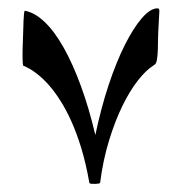

<svg xmlns="http://www.w3.org/2000/svg" viewBox="-20 -392 445 470"><path d="M370.1 -365.7Q370.1 -364.3 369.6 -355Q369.1 -345.7 368.4 -333.7Q367.7 -321.8 367.2 -309.3Q366.7 -296.9 366.7 -289.1Q366.7 -269.5 365.7 -258.5Q364.7 -247.6 363.3 -241.9Q361.8 -236.3 359.4 -234.4Q356.9 -232.4 354 -230.5Q336.9 -219.7 317.4 -194.8Q297.9 -169.9 279.8 -133.1Q261.7 -96.2 247.1 -48.6Q232.4 -1 225.1 55.2Q225.1 56.6 221.2 57.4Q217.3 58.1 213.4 58.1Q209 58.1 204.1 57.9Q199.2 57.6 198.7 55.2Q190.4 8.3 179 -29.3Q167.5 -66.9 154.3 -95.9Q141.1 -125 127.4 -146.2Q113.8 -167.5 100.6 -182.6Q69.8 -217.8 36.6 -231.4Q36.1 -232.4 35.9 -236.1Q35.6 -239.7 35.4 -244.4Q35.2 -249 35.2 -253.9Q35.2 -258.8 35.2 -261.7Q35.2 -267.1 35.4 -274.7Q35.6 -282.2 36.1 -294.9Q36.6 -306.2 36.9 -318.6Q37.1 -331.1 37.6 -341.6Q38.1 -352.1 38.8 -358.9Q39.6 -365.7 41 -365.7Q64.9 -361.3 89.1 -338.4Q113.3 -315.4 135.5 -276.1Q157.7 -236.8 177.7 -182.4Q197.8 -127.9 213.4 -61.5Q227.1 -127 245.8 -183.6Q264.6 -240.2 285.6 -282Q306.6 -323.7 327.4 -347.7Q348.1 -371.6 365.7 -371.6Q368.2 -371.6 369.1 -369.9Q370.1 -368.2 370.1 -365.7Z"/></svg>

Font: Scheherazade
Style: Bold
Weight: 700
Version: Version 2.100 (build 932/914)